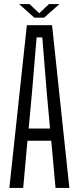

<svg xmlns="http://www.w3.org/2000/svg" viewBox="-20 -924 381 944"><path d="M26 0 112 -800H236L321 0H253L232 -232H115L94 0ZM121 -292H226L210 -467L188 -740H160L137 -466ZM74 -904H125L173 -859L221 -904H272L197 -837H149Z"/></svg>

Font: Big Shoulders Display
Style: Regular
Weight: 400
Designer: Patric King
Foundry: XO Type Co
Version: Version 1.000; ttfautohint (v1.8.2)